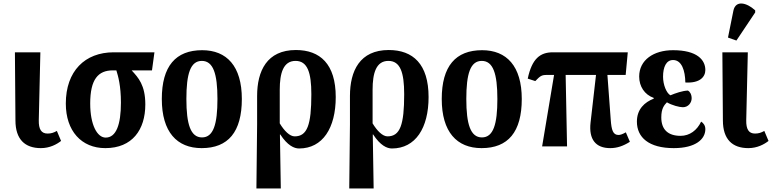

<svg xmlns="http://www.w3.org/2000/svg" viewBox="-20 -834 4401 1094"><path d="M213 10C264 10 304 -12 328 -31L304 -88C286 -78 272 -73 251 -73C215 -73 200 -98 201 -149L210 -536H65L68 -148C68 -40 122 10 213 10Z M580 10C734 10 808 -95 808 -239C808 -349 768 -392 730 -433H846L860 -536H628C464 -536 355 -429 355 -244C355 -88 444 10 580 10ZM582 -50C534 -50 494 -122 494 -244C494 -382 539 -433 623 -433H643C653 -401 669 -346 669 -249C669 -124 642 -50 582 -50Z M1129 10C1280 10 1358 -82 1358 -270C1358 -457 1272 -548 1132 -548C981 -548 902 -457 902 -270C902 -82 988 10 1129 10ZM1131 -51C1066 -51 1042 -126 1042 -270C1042 -414 1065 -487 1130 -487C1195 -487 1219 -414 1219 -270C1219 -126 1196 -51 1131 -51Z M1441 240H1580L1575 -68H1577C1618 -5 1656 12 1684 12C1819 12 1893 -105 1893 -281C1893 -469 1804 -549 1666 -549C1501 -549 1445 -430 1445 -287V-126ZM1659 -57C1631 -57 1600 -88 1574 -131V-323C1574 -417 1594 -487 1664 -487C1732 -487 1754 -421 1754 -297C1754 -123 1731 -57 1659 -57Z M1970 240H2109L2104 -68H2106C2147 -5 2185 12 2213 12C2348 12 2422 -105 2422 -281C2422 -469 2333 -549 2195 -549C2030 -549 1974 -430 1974 -287V-126ZM2188 -57C2160 -57 2129 -88 2103 -131V-323C2103 -417 2123 -487 2193 -487C2261 -487 2283 -421 2283 -297C2283 -123 2260 -57 2188 -57Z M2724 10C2875 10 2953 -82 2953 -270C2953 -457 2867 -548 2727 -548C2576 -548 2497 -457 2497 -270C2497 -82 2583 10 2724 10ZM2726 -51C2661 -51 2637 -126 2637 -270C2637 -414 2660 -487 2725 -487C2790 -487 2814 -414 2814 -270C2814 -126 2791 -51 2726 -51Z M3069 0H3211L3203 -407H3376L3345 -136C3334 -40 3374 10 3457 10C3496 10 3531 -2 3569 -26L3546 -80C3525 -68 3513 -65 3504 -65C3473 -65 3464 -93 3460 -151L3441 -407H3545L3557 -536H3130C3058 -536 3011 -500 2987 -386L3030 -372C3058 -401 3066 -407 3095 -407H3137Z M3819 10C3945 10 3999 -42 3999 -98C3999 -119 3988 -133 3975 -141C3952 -92 3910 -60 3858 -60C3785 -60 3748 -97 3748 -165C3748 -217 3765 -235 3780 -251C3809 -234 3851 -223 3871 -223C3902 -223 3921 -249 3921 -274C3921 -297 3910 -313 3900 -318C3869 -317 3829 -303 3800 -291C3778 -303 3758 -350 3758 -397C3758 -452 3776 -492 3815 -492C3865 -492 3884 -431 3885 -364C3969 -359 3999 -397 3999 -435C3999 -492 3953 -548 3815 -548C3704 -548 3622 -492 3622 -398C3622 -342 3652 -295 3705 -276V-272C3654 -252 3609 -213 3609 -141C3609 -51 3677 10 3819 10Z M4176 -603 4283 -763V-775C4234 -820 4172 -834 4159 -774L4128 -620ZM4244 10C4295 10 4335 -12 4359 -31L4335 -88C4317 -78 4303 -73 4282 -73C4246 -73 4231 -98 4232 -149L4241 -536H4096L4099 -148C4099 -40 4153 10 4244 10Z"/></svg>

Font: Noto Serif Condensed
Style: Bold
Weight: 700
Width: 3
Designer: Monotype Design Team
Foundry: Monotype Imaging Inc.
Version: Version 2.015